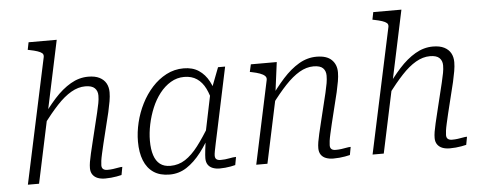

<svg xmlns="http://www.w3.org/2000/svg" viewBox="-51 -886 2574 1026"><g transform="rotate(-5 1236.5 -373.0)"><path d="M61 0H121L282 -758H131L123 -718L133 -716Q158 -711 174.5 -705.5Q191 -700 199 -693Q207 -686 205 -673ZM482 -182 523 -349Q530 -380 534.5 -406Q539 -432 539 -454Q539 -482 527.5 -502.5Q516 -523 492.5 -535Q469 -547 432 -547Q383 -547 337.5 -520.5Q292 -494 250 -447.5Q208 -401 166 -340L177 -312Q221 -370 259.5 -411.5Q298 -453 336 -475Q374 -497 412 -497Q447 -497 462.5 -482Q478 -467 478 -442Q478 -422 474 -401.5Q470 -381 463 -351L426 -199Q417 -162 411 -136.5Q405 -111 402 -92.5Q399 -74 399 -59Q399 -38 409 -24Q419 -10 436 -3.5Q453 3 476 3Q492 3 507.5 1.5Q523 0 537.5 -2.5Q552 -5 564 -8L572 -51Q562 -51 549.5 -48.5Q537 -46 522 -44Q507 -42 491 -42Q477 -42 469 -48.5Q461 -55 461 -69Q461 -78 463 -93Q465 -108 470 -130Q475 -152 482 -182Z M1108 -376 1084 -342Q1074 -392 1056.5 -427.5Q1039 -463 1011 -482Q983 -501 943 -501Q904 -501 870.5 -481Q837 -461 811 -427.5Q785 -394 767.5 -352Q750 -310 740.5 -264.5Q731 -219 731 -177Q731 -131 741.5 -99Q752 -67 773.5 -50.5Q795 -34 829 -34Q873 -34 909 -57.5Q945 -81 979 -125.5Q1013 -170 1050 -232L1060 -201Q1028 -138 991 -90Q954 -42 912.5 -15Q871 12 821 12Q769 12 735 -11Q701 -34 684 -76.5Q667 -119 667 -178Q667 -228 679.5 -280Q692 -332 716 -379.5Q740 -427 774 -464.5Q808 -502 851 -524.5Q894 -547 944 -547Q992 -547 1025 -525Q1058 -503 1078.5 -464.5Q1099 -426 1108 -376ZM1166 -537 1094 -197Q1086 -160 1080.5 -134Q1075 -108 1072 -92Q1069 -76 1069 -68Q1069 -54 1076.5 -48Q1084 -42 1099 -42Q1123 -42 1145 -46.5Q1167 -51 1182 -51L1174 -8Q1163 -5 1149 -2.5Q1135 0 1120 1.5Q1105 3 1090 3Q1069 3 1052.5 -3.5Q1036 -10 1027 -23.5Q1018 -37 1018 -58Q1018 -72 1021.5 -103Q1025 -134 1030 -169L1027 -171L1075 -403L1080 -412L1128 -537Z M1286 0H1346L1424 -367L1422 -376L1443 -537H1304L1295 -497L1305 -495Q1330 -490 1348 -483.5Q1366 -477 1375 -468Q1384 -459 1381 -446ZM1707 -182 1748 -349Q1755 -380 1759.5 -406Q1764 -432 1764 -454Q1764 -496 1737.5 -521.5Q1711 -547 1657 -547Q1607 -547 1562 -520.5Q1517 -494 1475 -447.5Q1433 -401 1391 -340L1402 -312Q1445 -370 1484 -411.5Q1523 -453 1560.5 -475Q1598 -497 1636 -497Q1672 -497 1687 -482Q1702 -467 1702 -442Q1702 -422 1698.5 -401.5Q1695 -381 1688 -351L1651 -199Q1642 -162 1636 -136.5Q1630 -111 1627 -92.5Q1624 -74 1624 -59Q1624 -38 1633.5 -24Q1643 -10 1660.5 -3.5Q1678 3 1700 3Q1717 3 1732.5 1.5Q1748 0 1762.5 -2.5Q1777 -5 1789 -8L1797 -51Q1787 -51 1774 -48.5Q1761 -46 1746.5 -44Q1732 -42 1716 -42Q1701 -42 1693.5 -48.5Q1686 -55 1686 -69Q1686 -78 1688 -93Q1690 -108 1695 -130Q1700 -152 1707 -182Z M1910 0H1970L2131 -758H1980L1972 -718L1982 -716Q2007 -711 2023.5 -705.5Q2040 -700 2048 -693Q2056 -686 2054 -673ZM2331 -182 2372 -349Q2379 -380 2383.5 -406Q2388 -432 2388 -454Q2388 -482 2376.5 -502.5Q2365 -523 2341.5 -535Q2318 -547 2281 -547Q2232 -547 2186.5 -520.5Q2141 -494 2099 -447.5Q2057 -401 2015 -340L2026 -312Q2070 -370 2108.5 -411.5Q2147 -453 2185 -475Q2223 -497 2261 -497Q2296 -497 2311.5 -482Q2327 -467 2327 -442Q2327 -422 2323 -401.5Q2319 -381 2312 -351L2275 -199Q2266 -162 2260 -136.5Q2254 -111 2251 -92.5Q2248 -74 2248 -59Q2248 -38 2258 -24Q2268 -10 2285 -3.5Q2302 3 2325 3Q2341 3 2356.5 1.5Q2372 0 2386.5 -2.5Q2401 -5 2413 -8L2421 -51Q2411 -51 2398.5 -48.5Q2386 -46 2371 -44Q2356 -42 2340 -42Q2326 -42 2318 -48.5Q2310 -55 2310 -69Q2310 -78 2312 -93Q2314 -108 2319 -130Q2324 -152 2331 -182Z"/></g></svg>

Font: Roboto Serif ExtraLight
Style: Italic
Weight: 250
Italic angle: -10°
Designer: Greg Gazdowicz
Foundry: Commercial Type
Version: Version 1.008